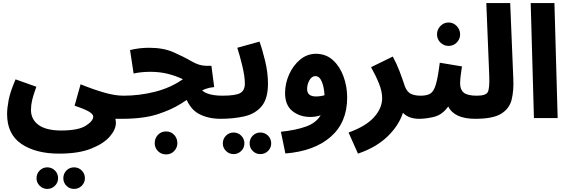

<svg xmlns="http://www.w3.org/2000/svg" viewBox="-20 -766 3695 1246"><path d="M26 -26Q26 105 119 168Q212 231 364 231Q490 231 571.5 198.5Q653 166 692.5 120Q732 74 732 32Q732 20 729 5H771Q856 5 856 -72Q856 -102 838 -123.5Q820 -145 781 -145Q726 -145 655 -165.5Q584 -186 503 -219L464 -80Q530 -58 557.5 -41.5Q585 -25 585 -9Q585 19 536.5 50Q488 81 374 81Q277 80 229 44Q181 8 181 -53Q181 -83 188.5 -116Q196 -149 216 -203L81 -251Q46 -170 36 -116.5Q26 -63 26 -26ZM461 460Q490 460 510.5 439.5Q531 419 531 391Q531 361 510.5 340.5Q490 320 461 320Q431 320 411 340.5Q391 361 391 391Q391 419 411 439.5Q431 460 461 460ZM287 460Q316 460 336.5 439.5Q357 419 357 391Q357 361 336.5 340.5Q316 320 287 320Q258 320 237.5 340.5Q217 361 217 391Q217 419 237.5 439.5Q258 460 287 460Z M1412 5Q1497 5 1497 -72Q1497 -102 1479 -123.5Q1461 -145 1422 -145Q1362 -145 1322.5 -160.5Q1283 -176 1261 -222L1176 -157Q1207 -62 1268 -28.5Q1329 5 1412 5ZM771 5Q911 5 1002 -24.5Q1093 -54 1154 -93Q1215 -132 1264 -164Q1313 -196 1370 -201L1352 -339H1318Q1273 -339 1222.5 -368.5Q1172 -398 1106 -427Q1040 -456 948 -456Q883 -456 824 -441L847 -289Q873 -295 902 -297.5Q931 -300 956 -300Q1015 -300 1066.5 -287.5Q1118 -275 1167 -252Q1087 -196 986 -170.5Q885 -145 781 -145ZM1058 236Q1089 236 1110 214.5Q1131 193 1131 163Q1131 131 1110 109Q1089 87 1058 87Q1026 87 1005 109Q984 131 984 163Q984 193 1005 214.5Q1026 236 1058 236Z M1412 5Q1496 5 1566 -11Q1636 -27 1677.5 -76Q1719 -125 1719 -223Q1719 -294 1701 -369Q1683 -444 1664 -496L1520 -456Q1537 -403 1553 -336.5Q1569 -270 1569 -223Q1569 -180 1539.5 -162.5Q1510 -145 1422 -145ZM1670 234Q1699 234 1719.5 213.5Q1740 193 1740 165Q1740 135 1719.5 114.5Q1699 94 1670 94Q1640 94 1620 114.5Q1600 135 1600 165Q1600 193 1620 213.5Q1640 234 1670 234ZM1496 234Q1525 234 1545.5 213.5Q1566 193 1566 165Q1566 135 1545.5 114.5Q1525 94 1496 94Q1467 94 1446.5 114.5Q1426 135 1426 165Q1426 193 1446.5 213.5Q1467 234 1496 234Z M2233 -133Q2233 -204 2209.5 -269Q2186 -334 2141.5 -375Q2097 -416 2032 -417Q1973 -417 1927.5 -379Q1882 -341 1856 -282.5Q1830 -224 1830 -162Q1830 -83 1878 -45Q1926 -7 1994 -7Q2030 -7 2061 -18Q2031 32 1965 55.5Q1899 79 1803 89L1832 230Q2020 215 2126.5 121.5Q2233 28 2233 -133ZM1973 -189Q1973 -218 1988 -245Q2003 -272 2027 -272Q2053 -272 2068 -237Q2083 -202 2086 -148Q2059 -140 2030 -140Q1973 -140 1973 -189Z M2700 5Q2785 5 2785 -72Q2785 -102 2767 -123.5Q2749 -145 2710 -145Q2664 -145 2639 -161.5Q2614 -178 2601 -225Q2591 -256 2572.5 -304.5Q2554 -353 2529 -399L2388 -330Q2420 -273 2440 -222.5Q2460 -172 2460 -129Q2460 -64 2407 -5Q2354 54 2242 94L2303 231Q2421 191 2494.5 120Q2568 49 2595 -34Q2632 5 2700 5Z M3150 -72Q3150 -102 3132 -123.5Q3114 -145 3075 -145Q3014 -145 2990 -164.5Q2966 -184 2966 -224Q2966 -252 2970.5 -282Q2975 -312 2978 -335L2834 -359Q2822 -263 2808.5 -217.5Q2795 -172 2772.5 -158.5Q2750 -145 2710 -145L2700 5Q2746 5 2798 -8Q2850 -21 2889 -75Q2928 5 3065 5Q3150 5 3150 -72ZM2891 -468Q2922 -468 2944 -490Q2966 -512 2966 -543Q2966 -574 2944 -597Q2922 -620 2891 -620Q2860 -620 2838 -597Q2816 -574 2816 -543Q2816 -512 2838 -490Q2860 -468 2891 -468Z M3065 5Q3179 5 3232.5 -28Q3286 -61 3300.5 -120Q3315 -179 3311 -258L3291 -746H3136L3155 -274Q3158 -192 3145.5 -168.5Q3133 -145 3075 -145Z M3445 0 3424 -746H3578L3599 0Z"/></svg>

Font: Noto Sans Arabic SemiCondensed Extra
Style: Regular
Weight: 800
Width: 4
Designer: Nadine Chahine - Monotype Design Team
Foundry: Monotype Imaging Inc.
Version: Version 1.902